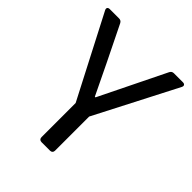

<svg xmlns="http://www.w3.org/2000/svg" viewBox="-178 -734 843 843"><g transform="rotate(45 243.5 -312.5)"><path d="M202.1 -227.5V-15.6C202.1 -5.9 208 0 217.8 0H270.5C280.3 0 286.1 -5.9 286.1 -15.6V-227.5L481.4 -606.4C487.3 -617.2 482.4 -625 470.7 -625H415C406.2 -625 400.4 -621.1 396.5 -613.3L246.1 -306.6H242.2C218.8 -354.5 197.3 -400.4 174.8 -446.3L92.8 -613.3C88.9 -621.1 83 -625 74.2 -625H16.6C4.9 -625 0 -617.2 5.9 -606.4Z"/></g></svg>

Font: Ed Sans Neue
Style: Regular
Weight: 400
Designer: Stephen Hutchings
Version: Version 1.004;PS 001.004;hotconv 1.0.88;makeotf.lib2.5.64775